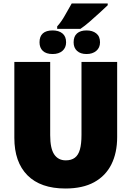

<svg xmlns="http://www.w3.org/2000/svg" viewBox="-20 -1068 752 1098"><path d="M307 -917Q332 -945 351 -979.5Q370 -1014 390 -1048H596V-1038Q574 -1017 546.5 -992Q519 -967 491.5 -943Q464 -919 440 -903H307ZM281 -759Q244 -759 225 -777Q206 -795 206 -826Q206 -860 225 -877Q244 -894 281 -894Q316 -894 337 -877Q358 -860 358 -826Q358 -795 337 -777Q316 -759 281 -759ZM475 -759Q440 -759 420.5 -777Q401 -795 401 -826Q401 -860 420.5 -877Q440 -894 475 -894Q509 -894 530.5 -877Q552 -860 552 -826Q552 -795 530.5 -777Q509 -759 475 -759ZM650 -284Q650 -194 617 -128Q584 -62 518.5 -26Q453 10 354 10Q212 10 137 -65.5Q62 -141 62 -280V-714H267V-295Q267 -219 290 -185Q313 -151 356 -151Q388 -151 408 -166Q428 -181 437 -213Q446 -245 446 -296V-714H650Z"/></svg>

Font: Noto Sans Display Black
Style: Regular
Weight: 900
Designer: Monotype Design Team
Foundry: Monotype Imaging Inc.
Version: Version 2.003